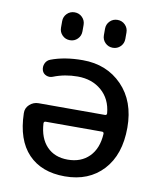

<svg xmlns="http://www.w3.org/2000/svg" viewBox="-84 -806 727 882"><g transform="rotate(10 279.5 -365.0)"><path d="M343 -690Q343 -711 357.5 -725.5Q372 -740 393 -740Q414 -740 428.5 -725.5Q443 -711 443 -690V-660Q443 -639 428.5 -624.5Q414 -610 393 -610Q372 -610 357.5 -624.5Q343 -639 343 -660ZM143 -690Q143 -711 157.5 -725.5Q172 -740 193 -740Q214 -740 228.5 -725.5Q243 -711 243 -690V-660Q243 -639 228.5 -624.5Q214 -610 193 -610Q172 -610 157.5 -624.5Q143 -639 143 -660ZM149 -222Q140 -222 140 -213Q144 -144 180.5 -106Q217 -68 278 -68Q340 -68 378 -106Q416 -144 420 -213Q420 -222 412 -222ZM278 10Q169 10 107.5 -54.5Q46 -119 43 -243Q42 -267 60 -283.5Q78 -300 102 -300H412Q420 -300 420 -309Q414 -375 369.5 -413.5Q325 -452 258 -452Q198 -452 145 -431Q130 -425 115 -431Q100 -437 95 -452Q90 -469 97 -484.5Q104 -500 120 -506Q183 -530 268 -530Q380 -530 451.5 -456.5Q523 -383 523 -260Q523 -134 456.5 -62Q390 10 278 10Z"/></g></svg>

Font: Rounded Mplus 1c Medium
Style: Regular
Weight: 500
Version: Version 1.059.20150529